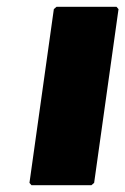

<svg xmlns="http://www.w3.org/2000/svg" viewBox="-20 -540 370 567"><path d="M67 0 73 7H250L258 0L330 -513L324 -520H147L139 -513Z"/></svg>

Font: Hussar Woodtype
Style: BlkObl
Weight: 900
Foundry: Cannot Into Space Fonts
Version: Version 1.07